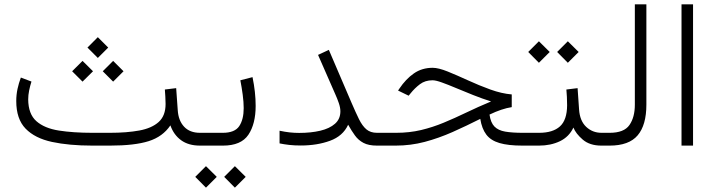

<svg xmlns="http://www.w3.org/2000/svg" viewBox="-20 -678 3329 894"><path d="M435.5 -504.9 483.9 -456.5 435.5 -408.2 387.2 -456.5ZM506.8 -394.5 555.2 -346.2 506.8 -297.9 458.5 -346.2ZM364.3 -394.5 413.1 -346.2 364.3 -297.9 315.9 -346.2ZM747.6 -261.2 800.3 -267.6 807.6 -165.5Q810.5 -116.7 837.2 -88.1Q863.8 -59.6 911.1 -59.6H931.6V0H911.1Q857.9 0 823.5 -24.9Q789.1 -49.8 773.4 -94.2Q737.8 -41.5 672.4 -20.8Q606.9 0 492.2 0H410.2Q301.8 0 222.2 -17.1Q142.6 -34.2 99.1 -79.1Q55.7 -124 55.7 -207.5Q55.7 -236.3 61.5 -263.7Q67.4 -291 77.1 -316.9L126.5 -298.3Q120.1 -278.3 115.7 -256.8Q111.3 -235.4 111.3 -215.3Q111.8 -147 149.4 -113.8Q187 -80.6 254.2 -70.1Q321.3 -59.6 410.2 -59.6H491.7Q570.3 -59.6 628.7 -70.3Q687 -81.1 719 -110.1Q751 -139.2 751 -193.8Q751 -210.9 749.8 -228.5Q748.5 -246.1 747.6 -261.2Z M911.1 -59.6H1017.1Q1073.2 -59.6 1094 -90.8Q1114.7 -122.1 1114.7 -174.3Q1114.7 -202.6 1110.1 -237.1Q1105.5 -271.5 1099.1 -304.2L1155.8 -318.8Q1170.4 -248.5 1170.4 -185.1Q1170.4 -101.1 1136.5 -50.5Q1102.5 0 1018.1 0H911.1ZM1073.7 95.7 1124 145.5 1073.7 195.8 1023.9 145.5ZM939 95.7 989.3 145.5 939 195.8 889.2 145.5Z M1564.9 -159.7Q1564.9 -176.8 1557.6 -198Q1550.3 -219.2 1541 -239.7L1460.9 -422.4L1511.2 -445.8L1616.7 -199.7Q1636.2 -154.3 1651.6 -123Q1667 -91.8 1686 -75.7Q1705.1 -59.6 1735.4 -59.6H1760.3V0H1735.4Q1696.3 0 1672.4 -12.7Q1648.4 -25.4 1632.6 -47.4Q1616.7 -69.3 1601.1 -97.2Q1576.7 -44.4 1516.6 -22.5Q1456.5 -0.5 1380.4 -0.5Q1350.6 -0.5 1326.9 -3.2Q1303.2 -5.9 1281.7 -10.3V-69.3Q1306.6 -64 1328.9 -61.5Q1351.1 -59.1 1373 -59.1Q1427.7 -59.1 1471.2 -69.3Q1514.6 -79.6 1539.8 -101.8Q1564.9 -124 1564.9 -159.7Z M2362.8 -238.3V-179.2Q2316.4 -171.9 2259.3 -144.5Q2264.6 -106.9 2282.2 -88.9Q2299.8 -70.8 2332.3 -65.2Q2364.7 -59.6 2413.6 -59.6H2441.9V0H2412.6Q2346.2 0 2305.7 -12Q2265.1 -23.9 2244.4 -51.3Q2223.6 -78.6 2216.3 -124.5Q2151.4 -91.8 2087.2 -63.2Q2022.9 -34.7 1957.5 -17.3Q1892.1 0 1822.3 0H1740.7V-59.6H1823.7Q1886.7 -59.6 1940.7 -72.5Q1994.6 -85.4 2045.9 -106.7Q2097.2 -127.9 2150.9 -153.8Q2204.6 -179.7 2266.6 -205.6Q2225.1 -218.8 2183.3 -235.4Q2141.6 -252 2104 -267.8Q2066.4 -283.7 2037.8 -293.9Q2009.3 -304.2 1994.1 -304.2Q1959.5 -304.2 1935.3 -285.9Q1911.1 -267.6 1891.6 -243.2L1882.8 -232.4L1833.5 -256.3L1839.4 -265.1Q1869.6 -310.1 1907.2 -336.2Q1944.8 -362.3 1994.6 -362.3Q2021.5 -362.3 2064.5 -345Q2107.4 -327.6 2158.9 -304Q2210.4 -280.3 2263.2 -261.2Q2315.9 -242.2 2362.8 -238.3Z M2624 -485.8 2674.3 -436 2624 -385.7 2574.2 -436ZM2489.3 -485.8 2539.6 -436 2489.3 -385.7 2439.5 -436ZM2422.4 -59.6H2490.2Q2554.2 -59.6 2587.2 -89.4Q2620.1 -119.1 2620.6 -187.5Q2620.6 -208.5 2619.6 -226.8Q2618.7 -245.1 2617.2 -261.2L2669.4 -267.6L2676.3 -168.5Q2679.7 -115.7 2709.2 -87.6Q2738.8 -59.6 2780.8 -59.6H2800.3V0H2780.3Q2726.1 0 2693.6 -27.8Q2661.1 -55.7 2649.9 -84Q2629.9 -41 2587.2 -20.5Q2544.4 0 2489.7 0H2422.4Z M2780.8 -59.6H2818.8Q2885.7 -59.6 2910.9 -95.9Q2936 -132.3 2936 -190.4V-657.7H2989.7V-190.9Q2989.7 -95.7 2949.2 -47.9Q2908.7 0 2818.4 0H2780.8Z M3207 -657.7V0H3153.3V-657.7Z"/></svg>

Font: Vazirmatn FD NL ExtraLight
Style: Regular
Weight: 200
Designer: Saber Rastikerdar
Foundry: Saber Rastikerdar
Version: Version 33.003